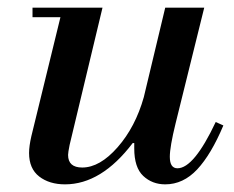

<svg xmlns="http://www.w3.org/2000/svg" viewBox="-20 -470 611 502"><path d="M356 -216 412 -450H514L439 -147Q424 -86 424 -60Q424 -30 444 -30Q487 -30 544 -151L564 -142Q532 -66 495.5 -27Q459 12 412 12Q378 12 354.5 -10Q331 -32 331 -82V-96H327Q245 12 150 12Q109 12 82.5 -8.5Q56 -29 56 -70Q56 -88 62 -114L138 -425H65V-450H248L162 -91Q158 -71 158 -65Q158 -32 195 -32Q241 -32 287.5 -85Q334 -138 356 -216Z"/></svg>

Font: Libre Bodoni
Style: Italic
Weight: 400
Italic angle: -13°
Designer: Pablo Impallari, Rodrigo Fuenzalida
Foundry: Pablo Impallari, Rodrigo Fuenzalida
Version: Version 1.001